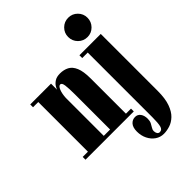

<svg xmlns="http://www.w3.org/2000/svg" viewBox="-276 -895 1286 1286"><g transform="rotate(-45 367.0 -252.0)"><path d="M15.5 0V-26.5H65V-497H15.5V-523.5H212.5V-466Q215 -475.5 224.5 -490.5Q234 -505.5 252.8 -517.5Q271.5 -529.5 303 -529.5Q338.5 -529.5 366 -515.2Q393.5 -501 409.2 -464.2Q425 -427.5 425 -359V-26.5H473V0ZM215 -386V-26.5H275V-358.5Q275 -417.5 270.8 -447Q266.5 -476.5 252.5 -476.5Q238 -476.5 227.5 -450.5Q217 -424.5 215 -386ZM606.5 -571Q568 -571 541.2 -598Q514.5 -625 514.5 -663.5Q514.5 -701 541.2 -727.8Q568 -754.5 606.5 -754.5Q644 -754.5 670.8 -727.8Q697.5 -701 697.5 -663.5Q697.5 -625 670.8 -598Q644 -571 606.5 -571ZM510 249Q476.5 249 449.8 230.5Q423 212 407.5 180.5Q392 149 392 110Q392 71.5 409.2 51.8Q426.5 32 452.5 32Q476.5 32 490.5 51Q504.5 70 504.5 101.5Q504.5 122 497 136.8Q489.5 151.5 481.8 163.5Q474 175.5 474 187Q474 201.5 480.2 211.5Q486.5 221.5 498.5 221.5Q520.5 221.5 527 196.2Q533.5 171 533.5 115.5V-497H481.5V-523.5H683.5V15.5Q683.5 88 667 134Q650.5 180 624.2 205Q598 230 567.8 239.5Q537.5 249 510 249Z"/></g></svg>

Font: Imbue 50pt Black
Style: Regular
Weight: 900
Designer: Tyler Finck
Foundry: Etcetera Type Company
Version: Version 1.102; ttfautohint (v1.8.3)